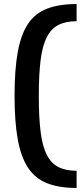

<svg xmlns="http://www.w3.org/2000/svg" viewBox="-20 -825 407 950"><path d="M359 105Q273 105 214 82Q155 59 119.5 6Q84 -47 68 -134.5Q52 -222 52 -350Q52 -478 67.5 -565.5Q83 -653 118 -706Q153 -759 212.5 -782Q272 -805 359 -805V-720Q305 -720 269 -701.5Q233 -683 211.5 -641Q190 -599 181 -528Q172 -457 172 -350Q172 -244 181 -172.5Q190 -101 211.5 -59Q233 -17 269 1.5Q305 20 359 20Z"/></svg>

Font: Pathway Extreme 72pt SemiBold
Style: Regular
Weight: 600
Designer: Eduardo Rodriguez Tunni
Foundry: Eduardo Rodriguez Tunni
Version: Version 1.001;gftools[0.9.26]